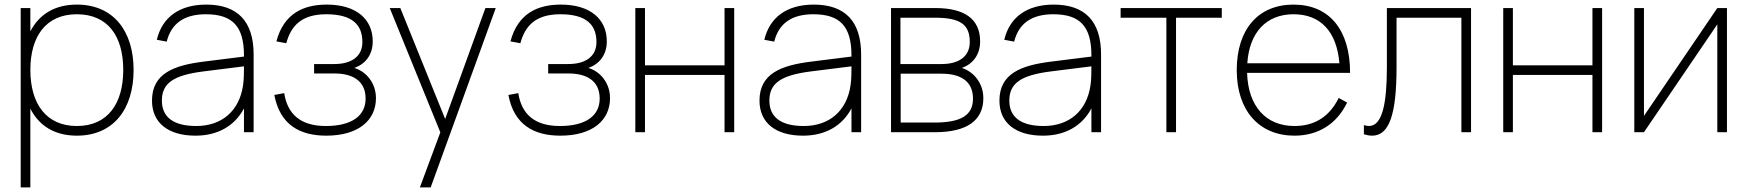

<svg xmlns="http://www.w3.org/2000/svg" viewBox="-20 -575 7600 835"><path d="M112 240V-102.5C149 -29.5 216 15 314 15C473 15 561 -100 561 -271C561 -438 475 -555 314 -555C217 -555 149.5 -511.5 112 -438.5V-540H70V240ZM314 -27C181 -27 112 -124 112 -271C112 -413 177 -513 314 -513C449 -513 516 -418 516 -271C516 -126 450 -27 314 -27Z M877 -555C761.5 -555 685.5 -501 662 -402L705 -394C725 -473.5 781.5 -513 875 -513C991.5 -513 1041 -460 1041 -334V-329L865.5 -307C737 -291 641 -256 641 -137.5C641 -41 711 15 830.5 15C926.5 15 1000.5 -27 1041 -103.5V0H1083V-338C1083 -482 1013.5 -555 877 -555ZM1041 -286.5C1041 -262.5 1041 -230.5 1037 -204C1021 -93 945 -27 833.5 -27C735 -27 684 -65 684 -137.5C684 -213 734 -248 865.5 -264.5Z M1399 15C1537 15 1615 -50.5 1615 -148C1615 -216 1570.5 -265 1521 -279.5C1567.5 -296 1601 -335 1601 -395C1601 -492 1529 -555 1401 -555C1302 -555 1214.5 -518 1182 -395L1225 -387C1245 -460 1288.5 -513 1399 -513C1513 -513 1556 -466.5 1556 -392C1556 -328 1506.5 -296.5 1434 -296.5H1346V-255.5H1434C1509 -255.5 1570 -227 1570 -146C1570 -72.5 1511 -27 1397 -27C1286 -27 1230 -79.5 1216 -170L1173 -162C1197.5 -31.5 1285 15 1399 15Z M1853 240 2136 -540H2091L1916 -57.5L1721 -540H1675L1895 0.5L1806 240Z M2417 15C2555 15 2633 -50.5 2633 -148C2633 -216 2588.5 -265 2539 -279.5C2585.5 -296 2619 -335 2619 -395C2619 -492 2547 -555 2419 -555C2320 -555 2232.5 -518 2200 -395L2243 -387C2263 -460 2306.5 -513 2417 -513C2531 -513 2574 -466.5 2574 -392C2574 -328 2524.5 -296.5 2452 -296.5H2364V-255.5H2452C2527 -255.5 2588 -227 2588 -146C2588 -72.5 2529 -27 2415 -27C2304 -27 2248 -79.5 2234 -170L2191 -162C2215.5 -31.5 2303 15 2417 15Z M2785 0V-249H3131V0H3173V-540H3131V-291H2785V-540H2743V0Z M3519 -555C3403.5 -555 3327.5 -501 3304 -402L3347 -394C3367 -473.5 3423.5 -513 3517 -513C3633.5 -513 3683 -460 3683 -334V-329L3507.5 -307C3379 -291 3283 -256 3283 -137.5C3283 -41 3353 15 3472.5 15C3568.5 15 3642.5 -27 3683 -103.5V0H3725V-338C3725 -482 3655.5 -555 3519 -555ZM3683 -286.5C3683 -262.5 3683 -230.5 3679 -204C3663 -93 3587 -27 3475.5 -27C3377 -27 3326 -65 3326 -137.5C3326 -213 3376 -248 3507.5 -264.5Z M4046 0C4184 0 4256.5 -50.5 4256.5 -148C4256.5 -215.5 4212 -264.5 4163 -279.5C4209 -296 4242.5 -335 4242.5 -395C4242.5 -492 4175.5 -540 4047.5 -540H3855V0ZM4045.5 -498C4159.5 -498 4197.5 -466.5 4197.5 -392C4197.5 -328 4148 -296.5 4075.5 -296.5H3896V-498ZM3897 -42V-254.5H4075.5C4150.5 -254.5 4211.5 -227 4211.5 -146C4211.5 -72.5 4157.5 -42 4043.5 -42Z M4562.5 -555C4447 -555 4371 -501 4347.5 -402L4390.5 -394C4410.5 -473.5 4467 -513 4560.5 -513C4677 -513 4726.5 -460 4726.5 -334V-329L4551 -307C4422.5 -291 4326.5 -256 4326.5 -137.5C4326.5 -41 4396.5 15 4516 15C4612 15 4686 -27 4726.5 -103.5V0H4768.5V-338C4768.5 -482 4699 -555 4562.5 -555ZM4726.5 -286.5C4726.5 -262.5 4726.5 -230.5 4722.5 -204C4706.5 -93 4630.5 -27 4519 -27C4420.5 -27 4369.5 -65 4369.5 -137.5C4369.5 -213 4419.5 -248 4551 -264.5Z M5094.5 0V-498H5293.5V-540H4853.5V-498H5052.5V0Z M5609.5 -27C5486 -27 5408 -112 5403.5 -258H5851.5C5851.5 -445.5 5761 -555 5605.5 -555C5452 -555 5358.5 -447.5 5358.5 -270C5358.5 -93.5 5456.5 15 5609.5 15C5713 15 5794 -36 5838.5 -129L5802 -149C5764.5 -73 5703 -27 5609.5 -27ZM5404.5 -300C5413.5 -434 5487 -513 5605.5 -513C5723 -513 5793.5 -438 5805 -300Z M5911.5 9C5924.5 13 5936.5 15 5947.5 15C6022 15 6053.5 -78.5 6053.5 -283V-498H6335.5V0H6377.5V-540H6011.5V-283C6011.5 -128 5992.5 -27 5933.5 -27C5926.5 -27 5919.5 -28.5 5911.5 -31Z M6559.5 0V-249H6905.5V0H6947.5V-540H6905.5V-291H6559.5V-540H6517.5V0Z M7448.5 -540 7129.5 -71V-540H7087.5V0H7129.5L7448.5 -469V0H7490.5V-540Z"/></svg>

Font: Vela Sans ExtLt
Style: Regular
Weight: 200
Designer: Principal design: Mikhail Sharanda - project Manrope.
Design modification: Ravid Balaliev
Foundry: Mikhail Sharanda
Version: Version 1.001